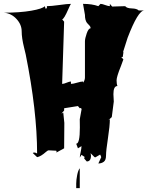

<svg xmlns="http://www.w3.org/2000/svg" viewBox="-23 -757 769 978"><path d="M556.6 -239.7 546.4 -160.6 528.8 -144.5 536.6 -149.4Q536.6 -116.7 526.9 -53.2Q517.1 10.3 517.1 34.7Q517.1 59.1 505.1 67.4Q493.2 75.7 478 75.7L492.7 43.5L487.8 30.8L486.8 31.7Q486.3 31.7 486.3 30.8L462.9 44.4L458.5 43.5L438.5 23.4L440.4 35.6Q440.4 65.4 418.9 65.4Q418.5 64 411.9 57.4Q405.3 50.8 405.3 47.9Q405.3 44.9 409.7 43.5L392.1 31.7L383.3 45.9Q383.8 36.6 387.9 17.3Q392.1 -2 392.1 -12.7L374 -1.5L365.2 -24.9Q383.8 -24.9 383.8 -106.9L383.3 -149.4L392.6 -200.7Q392.6 -203.1 390.6 -205.1Q388.7 -207 387.2 -207L383.3 -205.6L374 -216.8Q374 -216.8 303.7 -205.6V-194.3L290 -178.2L299.3 -183.1L304.7 -130.9L303.7 -1.5L264.2 20L265.1 12.7L263.2 10.7L225.6 8.8Q219.7 8.8 211.4 16.6Q184.6 40.5 166 43.5L144 22.5Q145.5 20 152.1 20Q158.7 20 166 24.9Q166 -190.4 107.9 -480Q105.5 -492.2 99.6 -514.6Q87.4 -563.5 87.4 -597.7Q87.4 -631.8 61 -660.4Q34.7 -689 -2.9 -692.4Q78.6 -692.4 136 -702.4Q193.4 -712.4 205.6 -725.6L208.5 -713.9L210 -712.9Q216.3 -712.9 216.3 -722.7L215.3 -725.6Q236.8 -725.6 278.3 -731.4Q319.8 -737.3 338.4 -737.3Q334.5 -732.4 325.7 -711.9Q302.7 -658.7 293.5 -658.7L303.7 -646.5L293.5 -329.6Q301.8 -329.6 316.2 -335.7Q330.6 -341.8 338.4 -341.8V-329.6Q348.6 -329.6 369.1 -335.7Q389.6 -341.8 399.9 -341.8V-335.9Q409.7 -347.7 409.7 -362.3V-545.9Q409.7 -561 418.7 -586.9Q427.7 -612.8 438.5 -612.8Q438.5 -621.6 431.2 -628.4Q423.8 -635.3 419.9 -640.6Q409.7 -654.3 409.7 -681.2L399.9 -737.3Q445.8 -737.3 478 -725.6L488.8 -737.3Q497.1 -737.3 512.7 -731.4Q528.3 -725.6 536.6 -725.6V-737.3L548.3 -723.6L614.7 -725.6Q622.6 -714.8 648.4 -714.1Q674.3 -713.4 683.6 -703.6H711.9Q680.2 -703.6 627 -564.5L604.5 -494.1L605.5 -489.3L602.1 -465.8L598.6 -467.3L595.2 -465.8L605.5 -454.6Q602.5 -445.3 592.8 -419.9Q570.8 -365.7 570.8 -347.7Q570.8 -329.6 575.2 -318.8Q554.7 -318.8 554.7 -277.3ZM383.3 100.1V201.2H365.2V178.7Q365.2 159.7 370.1 134.8Q375 109.9 383.3 100.1Z"/></svg>

Font: Butcherman Caps
Style: Regular
Weight: 400
Version: Version 001.003